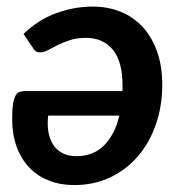

<svg xmlns="http://www.w3.org/2000/svg" viewBox="-20 -540 536 568"><path d="M16 0ZM199.5 7.5C238.5 7.5 274 -0.1 306 -15.2C338 -30.4 365.4 -51.3 388.2 -78C411.1 -104.7 428.8 -136.1 441.2 -172.2C453.8 -208.4 460 -247.5 460 -289.5C460 -326.5 454.8 -359.3 444.5 -388C434.2 -416.7 419.9 -440.8 401.8 -460.5C383.6 -480.2 361.9 -495.1 336.8 -505.2C311.6 -515.4 284.2 -520.5 254.5 -520.5C218.2 -520.5 182.2 -514.1 146.8 -501.2C111.2 -488.4 78.8 -467.8 49.5 -439.5L79 -396C82.7 -388.7 89.3 -385 99 -385C106.3 -385 114.1 -387.2 122.2 -391.8C130.4 -396.2 139.8 -401.2 150.5 -406.5C161.2 -411.8 173.3 -416.8 187 -421.2C200.7 -425.8 216.5 -428 234.5 -428C268.2 -428 294.6 -416.3 313.8 -393C332.9 -369.7 342.5 -334.3 342.5 -287V-278.8C342.5 -275.9 342.3 -273.2 342 -270.5H53C47.3 -270.5 42.2 -269.7 37.5 -268C32.8 -266.3 28.9 -262.6 25.8 -256.8C22.6 -250.9 20.2 -242.6 18.5 -231.8C16.8 -220.9 16 -206.5 16 -188.5C16 -157.8 20.4 -130.3 29.2 -106C38.1 -81.7 50.6 -61.1 66.8 -44.2C82.9 -27.4 102.2 -14.6 124.8 -5.8C147.2 3.1 172.2 7.5 199.5 7.5ZM205.5 -78C189.2 -78 175.2 -81.2 163.8 -87.5C152.2 -93.8 143.2 -102.4 136.5 -113.2C129.8 -124.1 125.3 -136.8 123 -151.2C120.7 -165.8 120.5 -181.3 122.5 -198H333C324.3 -161 309.4 -131.8 288.2 -110.2C267.1 -88.8 239.5 -78 205.5 -78Z"/></svg>

Font: Lato
Style: Bold Italic
Weight: 700
Italic angle: -7°
Designer: Lukasz Dziedzic
Foundry: tyPoland Lukasz Dziedzic
Version: Version 2.007; 2014-02-27